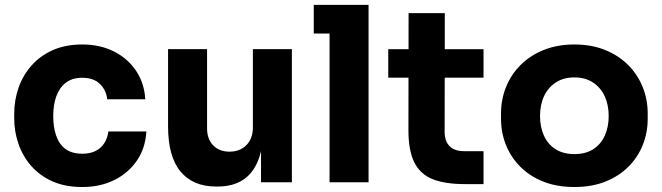

<svg xmlns="http://www.w3.org/2000/svg" viewBox="-20 -750 2724 790"><path d="M318.8 19.5Q247.5 19.5 195.1 -4.1Q142.8 -27.8 107.9 -67.9Q73 -108 55.8 -158.5Q38.5 -209 38.5 -262.5V-282Q38.5 -338.2 56.5 -389.5Q74.5 -440.8 109.9 -480.6Q145.2 -520.5 197.5 -543.8Q249.8 -567 318.2 -567Q392 -567 448.9 -538.2Q505.8 -509.5 539.8 -458.8Q573.8 -408 577.8 -341.5H421.2Q417.2 -378.8 391.4 -404.4Q365.5 -430 318.2 -430Q277.8 -430 251.4 -410Q225 -390 212 -354.8Q199 -319.5 199 -272.2Q199 -227.8 210.9 -192.4Q222.8 -157 249.2 -137.2Q275.8 -117.5 318.8 -117.5Q351 -117.5 373.5 -129Q396 -140.5 409.2 -161.1Q422.5 -181.8 425.8 -209H582.2Q578.5 -140.8 543.5 -89.5Q508.5 -38.2 450.6 -9.4Q392.8 19.5 318.8 19.5Z M868.5 17.5Q774.2 17.5 722.9 -44.1Q671.5 -105.8 671.5 -230.2V-547.8H832V-221.8Q832 -178.2 857 -152.1Q882 -126 924.2 -126Q967 -126 993.8 -152.9Q1020.5 -179.8 1020.5 -225.8V-547.8H1181V0H1054V-231.2H1064.5Q1064.5 -147.8 1043.1 -92.5Q1021.8 -37.2 979.9 -9.9Q938 17.5 875.5 17.5Z M1336 0V-730H1496.5V0ZM1271 -612V-730H1496.5V-612Z M1892.8 7.5Q1810.2 7.5 1759.2 -13.2Q1708.2 -34 1684.4 -82.6Q1660.5 -131.2 1660.5 -214.2L1661.2 -696H1810.2L1809.5 -207.5Q1809.5 -169 1830 -148.5Q1850.5 -128 1889 -128H1969.5V7.5ZM1577.5 -430.5V-547.5H1969.5V-430.5Z M2343.2 19.5Q2271 19.5 2215 -3Q2159 -25.5 2120.2 -64.6Q2081.5 -103.8 2061.5 -154.2Q2041.5 -204.8 2041.5 -261V-283.5Q2041.5 -341.2 2062.4 -392.6Q2083.2 -444 2122.5 -483.1Q2161.8 -522.2 2217.8 -544.6Q2273.8 -567 2343.2 -567Q2413.5 -567 2469.1 -544.6Q2524.8 -522.2 2564 -483.1Q2603.2 -444 2624.1 -392.6Q2645 -341.2 2645 -283.5V-261Q2645 -204.8 2625 -154.2Q2605 -103.8 2566.2 -64.6Q2527.5 -25.5 2471.5 -3Q2415.5 19.5 2343.2 19.5ZM2343.2 -116Q2389.8 -116 2421 -136.1Q2452.2 -156.2 2468.4 -191.9Q2484.5 -227.5 2484.5 -272.2Q2484.5 -318.8 2467.9 -354.4Q2451.2 -390 2419.6 -410.8Q2388 -431.5 2343.2 -431.5Q2298.8 -431.5 2267 -410.8Q2235.2 -390 2218.6 -354.4Q2202 -318.8 2202 -272.2Q2202 -227.5 2218.1 -191.9Q2234.2 -156.2 2265.9 -136.1Q2297.5 -116 2343.2 -116Z"/></svg>

Font: SVN-Sora Variable
Style: Regular
Weight: 400
Designer: Jonathan Barnbrook, Julián Moncada
Foundry: Barnbrook Fonts
Version: Version 2.000 - Viet hoa boi STYLEno.1 Fonts